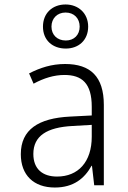

<svg xmlns="http://www.w3.org/2000/svg" viewBox="-20 -828 570 858"><path d="M274 -611C332 -611 374 -649 374 -709C374 -769 330 -808 273 -808C214 -808 172 -769 172 -709C172 -648 215 -611 274 -611ZM274 -647C236 -647 210 -672 210 -709C210 -746 236 -772 273 -772C311 -772 336 -746 336 -709C336 -672 311 -647 274 -647ZM225 10C309 10 358 -31 389 -87H391L401 0H444V-359C444 -486 384 -542 271 -542C210 -542 159 -525 110 -500L130 -454C176 -479 222 -493 268 -493C346 -493 390 -456 390 -351V-312L293 -307C152 -300 73 -249 73 -139C73 -45 131 10 225 10ZM235 -39C171 -39 129 -72 129 -140C129 -221 190 -259 304 -265L390 -270V-217C390 -104 329 -39 235 -39Z"/></svg>

Font: Noto Sans Mono Condensed Light
Style: Regular
Weight: 300
Width: 3
Designer: Monotype Design Team
Foundry: Monotype Imaging Inc.
Version: Version 2.014